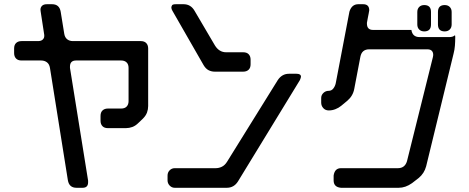

<svg xmlns="http://www.w3.org/2000/svg" viewBox="-20 -787 2224 911"><path d="M398 70 312 -465V-471Q312 -500 341 -500H555Q571 -500 580.5 -491Q590 -482 590 -465V-307Q590 -291 581 -281.5Q572 -272 555 -272H492Q476 -272 466.5 -263Q457 -254 457 -237V-214Q457 -198 466 -188.5Q475 -179 492 -179H577Q593 -179 608 -184.5Q623 -190 637 -204L658 -224Q672 -238 677.5 -253Q683 -268 683 -284V-557Q683 -573 674 -582.5Q665 -592 648 -592H326Q310 -592 299 -600.5Q288 -609 285 -626L268 -731Q262 -767 227 -767H203Q187 -767 179.5 -759.5Q172 -752 172 -741Q172 -735 173 -732L190 -621Q190 -620 190 -618.5Q190 -617 190 -616Q190 -606 182.5 -599Q175 -592 160 -592H82Q66 -592 56.5 -583Q47 -574 47 -557V-535Q47 -519 56 -509.5Q65 -500 82 -500H175Q191 -500 202.5 -491.5Q214 -483 217 -465L302 68Q308 104 343 104H372Q398 104 398 78Q398 76 398 74Q398 72 398 70Z M946 -478Q956 -461 969.5 -454Q983 -447 999 -447H1134Q1150 -447 1159.5 -456Q1169 -465 1169 -482V-504Q1169 -520 1160 -529.5Q1151 -539 1134 -539H1053Q1020 -539 1000 -571L903 -736Q885 -767 851 -767H815Q798 -767 796 -761Q793 -755 793 -752Q793 -744 798 -736ZM809 104H1056Q1090 104 1109 74L1403 -407Q1408 -419 1408 -423Q1408 -437 1387 -437H1351Q1318 -437 1298 -407L1057 -19Q1047 -3 1033 4Q1019 11 1003 11H809Q795 11 785 21Q775 31 775 46V69Q775 83 785 93.5Q795 104 809 104Z M1932 -645H1750Q1721 -645 1721 -675V-679Q1723 -693 1725.5 -703.5Q1728 -714 1729 -721Q1732 -736 1732 -738Q1732 -767 1703 -767H1680Q1649 -767 1638 -732L1573 -392Q1570 -378 1561.5 -367Q1553 -356 1539 -356Q1525 -356 1514.5 -346Q1504 -336 1504 -322V-300Q1504 -285 1514 -274Q1524 -263 1540 -263Q1556 -263 1571.5 -269Q1587 -275 1599 -285L1628 -309Q1655 -332 1661 -366L1690 -518Q1697 -553 1732 -553H2008Q2025 -553 2031.5 -542.5Q2038 -532 2034 -516L1911 -22Q1901 11 1868 11H1598Q1568 11 1563 46V69Q1563 101 1598 104H1872Q1904 104 1935 82L1966 58Q1993 36 2002 2L2132 -532Q2137 -551 2138.5 -570.5Q2140 -590 2140 -610Q2140 -611 2140 -613.5Q2140 -616 2139 -620Q2129 -611 2112 -611H1971Q1937 -611 1932 -645ZM2090 -638Q2105 -638 2114 -647Q2123 -656 2123 -671V-730Q2123 -745 2114 -754Q2105 -763 2090 -763Q2058 -763 2058 -730V-671Q2058 -638 2090 -638ZM1993 -638Q2025 -638 2025 -671V-730Q2025 -763 1993 -763Q1978 -763 1969 -754Q1960 -745 1960 -730V-671Q1960 -656 1969 -647Q1978 -638 1993 -638Z"/></svg>

Font: WDXL Lubrifont SC
Style: Regular
Weight: 400
Designer: [WDXL Lubrifont] Copyright 2020-2022 (c) NightFurySL2001, Skr-ZERO; [ZCOOL QingKe HuangYou] Copyright 2018-2022 (c) The 
Version: Version 2.001;hotconv 1.1.1;makeotfexe 2.6.0